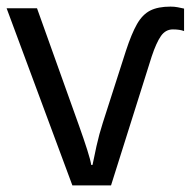

<svg xmlns="http://www.w3.org/2000/svg" viewBox="-20 -561 577 581"><path d="M496 -541Q508 -541 518 -539Q528 -537 537 -535V-467Q524 -472 503 -472Q481 -472 467 -452Q453 -432 439 -390L316 0H199L0 -536H92L219 -181Q234 -139 244 -107.5Q254 -76 256 -62H260Q264 -83 272 -119Q280 -155 291 -189L361 -407Q378 -459 394.5 -488Q411 -517 434.5 -529Q458 -541 496 -541Z"/></svg>

Font: Noto Sans Historical
Style: Regular
Weight: 400
Designer: Monotype Design Team
Foundry: Monotype Imaging Inc.
Version: Version 2.013; ttfautohint (v1.8.4.7-5d5b)